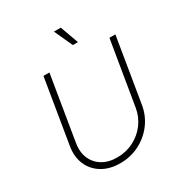

<svg xmlns="http://www.w3.org/2000/svg" viewBox="-217 -1087 1160 1243"><g transform="rotate(-30 363.0 -465.5)"><path d="M318.8 11.2Q240.2 11.2 184.3 -22.7Q128.4 -56.6 103.3 -115.2Q78.1 -173.8 90.3 -248L169.4 -727.5H213.9L134.8 -247.1Q124 -184.6 144.3 -135.7Q164.6 -86.9 210 -59.1Q255.4 -31.2 320.3 -31.2Q387.2 -31.2 443.1 -59.8Q499 -88.4 536.1 -137.9Q573.2 -187.5 583.5 -250.5L662.6 -727.5H707L627.4 -244.6Q614.7 -170.4 571 -112.8Q527.3 -55.2 461.9 -22Q396.5 11.2 318.8 11.2ZM434.1 -805.2 371.6 -941.9H422.9L472.2 -805.2Z"/></g></svg>

Font: Inter Extra Light
Style: Italic
Weight: 200
Italic angle: -9.39999°
Designer: Rasmus Andersson
Foundry: rsms
Version: Version 4.000;git-3c8e0fc